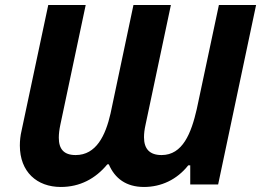

<svg xmlns="http://www.w3.org/2000/svg" viewBox="-20 -734 1039 764"><path d="M222 10C298 10 360 -23 407 -80H413C437 -24 482 10 553 10C621 10 684 -19 729 -76H737V0H848L999 -714H851L763 -300C741 -204 707 -117 623 -117C576 -117 553 -141 553 -188C553 -203 555 -219 559 -237L660 -714H511L420 -283C400 -195 363 -117 281 -117C234 -117 214 -141 214 -186C214 -201 216 -218 220 -237L321 -714H172L66 -215C61 -194 59 -174 59 -155C59 -50 127 10 222 10Z"/></svg>

Font: BC Sans
Style: Bold Italic
Weight: 700
Italic angle: -12°
Designer: Monotype Design Team
Province of B.C.
Foundry: Monotype Imaging Inc.
Version: Version 2.000;GOOG;noto-source:20170915:90ef993387c0